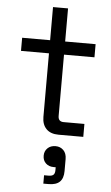

<svg xmlns="http://www.w3.org/2000/svg" viewBox="-61 -703 582 1005"><g transform="rotate(5 230.0 -200.5)"><path d="M263 0Q221 0 198.5 -23Q176 -46 176 -86V-420H29V-489H176V-663H255V-489H415V-420H255V-98Q255 -68 284 -68H393V0ZM206 262V218H229Q248 218 255.5 210.5Q263 203 263 186V171H252Q227 171 211 156Q195 141 195 116Q195 92 211 76.5Q227 61 253 61Q278 61 294.5 77.5Q311 94 311 124V187Q311 225 292 243.5Q273 262 233 262Z"/></g></svg>

Font: Space Grotesk
Style: Regular
Weight: 400
Designer: Florian Karsten
Foundry: Florian Karsten
Version: Version 2.000